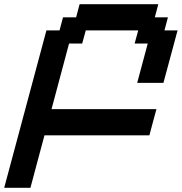

<svg xmlns="http://www.w3.org/2000/svg" viewBox="-20 -895 866 915"><path d="M0 0H125Q136.2 -42 158.4 -125Q180.7 -208 191.9 -250H691.9Q697.3 -270.5 708.5 -312.3Q719.7 -354 725.6 -375H225.6L309.1 -687.5H371.6L388.7 -750H638.7L621.6 -687.5H684.1L633.8 -500H758.8Q770 -541.5 792.5 -625Q814.9 -708.5 826.2 -750H763.7L780.3 -812.5H717.8L734.4 -875H359.4L342.8 -812.5H280.3L263.7 -750H201.2Z"/></svg>

Font: Faithful 32x
Style: Oblique
Weight: 400
Foundry: Faithful Resource Pack
Version: Version 1.0; January 27, 2023